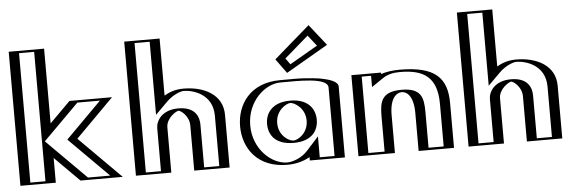

<svg xmlns="http://www.w3.org/2000/svg" viewBox="-53 -1037 3663 1227"><g transform="rotate(-5 1778.5 -423.5)"><path d="M645 -513 401 -268 669 0H441L236 -205V0H59V-860H236V-334L415 -513ZM608.9 -498 379.8 -268 632.8 -15H447.2L221 -241.2V-15H74V-845H221V-297.8L421.2 -498ZM608.9 -498H421.2L221 -297.8V-845H74V-15H221V-241.2L447.2 -15H632.8L379.8 -268ZM645 -513H415L236 -334V-860H59V0H236V-205L441 0H669L401 -268ZM196 -845V-15H99V-845ZM214.2 -269.5 442.7 -498H587.4L358.3 -268L611.3 -15H468.7ZM666.5 -513H393.5L261 -380.5V-860H34V0H261V-158.5L419.5 0H690.5L422.5 -268Z M977 -860V-459C1017 -499 1070 -528 1126 -528C1220 -528 1351 -481 1351 -338V0H1174V-290C1174 -341 1139 -390 1082 -390C1029 -390 977 -341 977 -290V0H800V-860ZM962 -845V-422.8L987.6 -448.4C1025.6 -486.4 1075.3 -513 1126 -513C1217.1 -513 1336 -468.6 1336 -338V-15H1189V-290C1189 -347.2 1149.1 -405 1082 -405C1020.9 -405 962 -350.4 962 -290V-15H815V-845ZM962 -845H815V-15H962V-290C962 -350.4 1020.9 -405 1082 -405C1149.1 -405 1189 -347.2 1189 -290V-15H1336V-338C1336 -468.6 1217.1 -513 1126 -513C1075.3 -513 1025.6 -486.4 987.6 -448.4L962 -422.8ZM977 -860H800V0H977V-290C977 -341.1 1028.9 -390 1082 -390C1139 -390 1174 -341 1174 -290V0H1351V-338C1351 -481 1220 -528 1126 -528C1070 -528 1017 -499 977 -459ZM937 -845V-376.3L1014.5 -453.7C1055.4 -494.7 1105.4 -513 1126 -513C1180.8 -513 1311 -480.3 1311 -338V-15H1214V-290C1214 -336 1193.1 -405 1082 -405C977.1 -405 937 -338.2 937 -290V-15H840V-845ZM1002 -860H775V0H1002V-290C1002 -349.4 1066.9 -388.9 1082.1 -390C1095.4 -389.9 1149 -351.6 1149 -290V0H1376V-338C1376 -469.2 1256.2 -528 1126 -528C1070.6 -528 1031.1 -511.5 1002 -494.2Z M1678.5 -256C1678.5 -327 1731.5 -377 1798.5 -377C1864.5 -377 1917.5 -327 1917.5 -256C1917.5 -186 1867.5 -136 1798.5 -136C1726.5 -136 1678.5 -186 1678.5 -256ZM2090.5 -454V0H1915.5V-58C1877.5 -16 1815.5 15 1745.5 15C1595.5 15 1490.5 -106 1490.5 -256C1490.5 -406 1595.5 -528 1745.5 -528C1814.5 -528 2090 -541 2090.5 -454ZM1749.5 -664 1805.5 -587 2043.5 -725 1952.5 -840ZM1663.5 -256C1663.5 -178.3 1718.5 -121 1798.5 -121C1875.5 -121 1932.5 -178.1 1932.5 -256C1932.5 -335.1 1872.5 -392 1798.5 -392C1723.6 -392 1663.5 -335.2 1663.5 -256ZM2075.5 -454C2075.2 -501.6 1920.2 -514.3 1805.4 -513.6C1780.2 -513.5 1759.2 -513 1745.5 -513C1604.7 -513 1505.5 -399 1505.5 -256C1505.5 -113 1604.6 0 1745.5 0C1811.1 0 1869.2 -29.2 1904.4 -68.1L1930.5 -96.9V-15H2075.5ZM1769.7 -661.7 1950.5 -818.4 2021 -729.3 1809.7 -606.8ZM1663.5 -256C1663.5 -335.2 1723.6 -392 1798.5 -392C1872.5 -392 1932.5 -335.1 1932.5 -256C1932.5 -178.1 1875.5 -121 1798.5 -121C1718.5 -121 1663.5 -178.3 1663.5 -256ZM2075.5 -454V-15H1930.5V-96.9L1904.4 -68.1C1869.2 -29.2 1811.1 0 1745.5 0C1604.6 0 1505.5 -113 1505.5 -256C1505.5 -399 1604.7 -513 1745.5 -513C1759.2 -513 1780.2 -513.5 1805.4 -513.6C1920.2 -514.3 2075.2 -501.6 2075.5 -454ZM1769.7 -661.7 1809.7 -606.8 2021 -729.3 1950.5 -818.4ZM1678.5 -256C1678.5 -186.1 1726.6 -136 1798.5 -136C1867.4 -136 1917.5 -186.1 1917.5 -256C1917.5 -327 1864.5 -377 1798.5 -377C1731.5 -377 1678.5 -327 1678.5 -256ZM1745.5 -528C1595.5 -528 1490.5 -406 1490.5 -256C1490.5 -106 1595.5 15 1745.5 15C1815.5 15 1877.5 -16 1915.5 -58V0H2090.5V-454C2090 -537.6 1855.6 -528 1745.5 -528ZM1749.5 -664 1952.5 -840 2043.5 -725 1805.5 -587ZM1638.5 -256C1638.5 -189.6 1676.4 -121 1798.5 -121C1917.9 -121 1957.5 -189.6 1957.5 -256C1957.5 -323.6 1915.2 -392 1798.5 -392C1681 -392 1638.5 -323.6 1638.5 -256ZM2050.5 -454V-15H1955.5V-148.9L1877.6 -62.8C1839.9 -21.2 1783 0 1745.5 0C1648.1 0 1530.5 -101.7 1530.5 -256C1530.5 -410.3 1648.2 -513 1745.5 -513C1853.8 -513 2050.1 -521.2 2050.5 -454ZM1791.8 -662.9 1945.5 -796.1 1999.9 -727.3 1820.5 -623.3ZM1703.5 -256C1703.5 -338.6 1774.1 -377 1798.5 -377C1821.7 -377 1892.5 -338.6 1892.5 -256C1892.5 -174.6 1824.9 -136 1798.5 -136C1768.9 -136 1703.5 -174.7 1703.5 -256ZM2115.5 -454C2115.1 -517.8 1916.3 -529.3 1804.7 -528.6C1778.6 -528.5 1756.9 -528 1745.5 -528C1552.1 -528 1465.5 -394.7 1465.5 -256C1465.5 -117.3 1552.1 15 1745.5 15C1808.4 15 1856.9 -2.3 1890.5 -21.9V0H2115.5ZM1727.4 -662.8 1794.6 -570.4 2064.6 -726.9 1957.5 -862.3Z M2411.5 0H2227.5V-520H2367.5V-491C2401.5 -514 2448.5 -528 2513.5 -528C2705.5 -528 2790.5 -459 2790.5 -287V0H2613.5V-244C2613.5 -345 2587.5 -384 2513.5 -384C2439.5 -384 2411.5 -345 2411.5 -244ZM2396.5 -15H2242.5V-505H2352.5V-462.7L2375.9 -478.6C2406.8 -499.5 2450.6 -513 2513.5 -513C2700.6 -513 2775.5 -450.6 2775.5 -287V-15H2628.5V-244C2628.5 -347.6 2597.8 -399 2513.5 -399C2429.5 -399 2396.5 -347.9 2396.5 -244ZM2396.5 -15V-244C2396.5 -347.9 2429.5 -399 2513.5 -399C2597.8 -399 2628.5 -347.6 2628.5 -244V-15H2775.5V-287C2775.5 -450.6 2700.6 -513 2513.5 -513C2450.6 -513 2406.8 -499.5 2375.9 -478.6L2352.5 -462.7V-505H2242.5V-15ZM2411.5 0V-244C2411.5 -344.8 2439.9 -384 2513.5 -384C2587.2 -384 2613.5 -344.8 2613.5 -244V0H2790.5V-287C2790.5 -458.8 2705.4 -528 2513.5 -528C2448.5 -528 2401.5 -514 2367.5 -491V-520H2227.5V0ZM2371.5 -15H2267.5V-505H2327.5V-433L2402.5 -483.7C2432.3 -503.9 2466.5 -513 2513.5 -513C2664.3 -513 2750.5 -461.2 2750.5 -287V-15H2653.5V-244C2653.5 -338.5 2639 -399 2513.5 -399C2388.3 -399 2371.5 -338.7 2371.5 -244ZM2436.5 0V-244C2436.5 -354.2 2482 -384 2513.5 -384C2544.9 -384 2588.5 -354.1 2588.5 -244V0H2815.5V-287C2815.5 -448.4 2741.1 -528 2513.5 -528C2465.7 -528 2424.5 -521.4 2392.5 -510.8V-520H2202.5V0Z M3111 -860V-459C3151 -499 3204 -528 3260 -528C3354 -528 3485 -481 3485 -338V0H3308V-290C3308 -341 3273 -390 3216 -390C3163 -390 3111 -341 3111 -290V0H2934V-860ZM3096 -845V-422.8L3121.6 -448.4C3159.6 -486.4 3209.3 -513 3260 -513C3351.1 -513 3470 -468.6 3470 -338V-15H3323V-290C3323 -347.2 3283.1 -405 3216 -405C3154.9 -405 3096 -350.4 3096 -290V-15H2949V-845ZM3096 -845H2949V-15H3096V-290C3096 -350.4 3154.9 -405 3216 -405C3283.1 -405 3323 -347.2 3323 -290V-15H3470V-338C3470 -468.6 3351.1 -513 3260 -513C3209.3 -513 3159.6 -486.4 3121.6 -448.4L3096 -422.8ZM3111 -860H2934V0H3111V-290C3111 -341.1 3162.9 -390 3216 -390C3273 -390 3308 -341 3308 -290V0H3485V-338C3485 -481 3354 -528 3260 -528C3204 -528 3151 -499 3111 -459ZM3071 -845V-376.3L3148.5 -453.7C3189.4 -494.7 3239.4 -513 3260 -513C3314.8 -513 3445 -480.3 3445 -338V-15H3348V-290C3348 -336 3327.1 -405 3216 -405C3111.1 -405 3071 -338.2 3071 -290V-15H2974V-845ZM3136 -860H2909V0H3136V-290C3136 -349.4 3200.9 -388.9 3216.1 -390C3229.4 -389.9 3283 -351.6 3283 -290V0H3510V-338C3510 -469.2 3390.2 -528 3260 -528C3204.6 -528 3165.1 -511.5 3136 -494.2Z"/></g></svg>

Font: Hussar Outliner
Style: Regular
Weight: 700
Foundry: Cannot Into Space Fonts
Version: Version 0.92